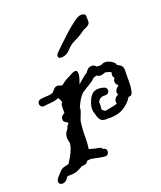

<svg xmlns="http://www.w3.org/2000/svg" viewBox="-128 -560 585 696"><g transform="rotate(-20 164.5 -212.0)"><path d="M5 61Q1 64 -5 64Q-19 64 -19 51Q-19 46 -14 39Q0 24 6 17Q12 10 33 6Q35 6 36 5.5Q37 5 38 5Q44 -3 52 -17Q60 -31 65.5 -46.5Q71 -62 68 -72Q67 -76 66.5 -79.5Q66 -83 66 -86Q66 -101 73.5 -110Q81 -119 82 -127L88 -132Q89 -133 89 -133.5Q89 -134 89 -134Q89 -138 81 -142Q73 -146 73 -153Q73 -164 79 -168.5Q85 -173 88 -174V-194Q88 -199 89 -205Q90 -211 94 -215Q92 -220 90 -224.5Q88 -229 85 -233Q72 -227 57 -226Q42 -225 28 -223H25Q19 -223 15.5 -227.5Q12 -232 12 -237Q12 -242 15 -246Q18 -250 24 -251Q34 -253 52.5 -253.5Q71 -254 77 -262L80 -266Q84 -271 89.5 -274Q95 -277 102 -275L115 -271Q130 -283 138 -287Q146 -291 165 -301Q173 -304 176 -304Q185 -304 185 -292Q185 -283 181.5 -272Q178 -261 175 -253Q181 -258 193.5 -269Q206 -280 213 -283Q218 -291 224 -296Q230 -301 240 -301Q249 -301 256 -292H272Q276 -294 280 -295.5Q284 -297 289 -297Q300 -297 312.5 -289.5Q325 -282 326 -274Q331 -270 336 -267.5Q341 -265 344 -260Q348 -253 347.5 -246Q347 -239 347 -231Q347 -219 347 -200.5Q347 -182 344 -167Q341 -152 333 -150H327Q314 -129 292 -115Q270 -101 236 -101Q233 -101 232 -102Q229 -101 223 -101Q207 -101 200.5 -109.5Q194 -118 192 -130Q187 -142 187 -152Q187 -167 193 -180Q198 -195 207.5 -205Q217 -215 234 -215Q243 -215 253 -212Q265 -209 265 -198Q265 -192 260 -187.5Q255 -183 246 -184H242Q228 -184 220 -169V-155Q220 -153 219.5 -148.5Q219 -144 219 -140Q225 -132 232 -131Q244 -133 258.5 -136Q273 -139 278 -141Q277 -144 277 -149Q277 -163 294 -171Q291 -176 291 -179Q291 -191 307 -202Q297 -208 297 -219Q297 -225 299 -227Q301 -229 302 -232Q297 -238 297 -244Q297 -247 298 -249.5Q299 -252 299 -253Q299 -255 295 -257Q291 -259 277 -262Q273 -261 268 -259Q263 -257 258 -257Q250 -257 245 -262Q241 -261 237.5 -260.5Q234 -260 231 -258Q223 -249 207.5 -240Q192 -231 177 -221Q167 -211 160 -199Q153 -187 147 -173Q149 -167 142 -150Q135 -133 133 -126Q130 -101 129.5 -86Q129 -71 129 -57Q129 -43 126 -21Q135 -19 143.5 -16.5Q152 -14 162 -13L163 -12Q171 -12 175 -4Q188 -3 188 10Q188 15 184 20Q180 25 172 24Q168 24 153.5 21.5Q139 19 122 15Q118 15 114 15.5Q110 16 106 17Q101 28 88 28H83Q73 33 63.5 38Q54 43 41 44Q31 44 26 44.5Q21 45 19 46Q19 46 17 48Q16 49 14.5 52.5Q13 56 5 61ZM151 -367H148Q135 -367 135 -376Q135 -382 142 -389Q149 -396 165.5 -412Q182 -428 201.5 -445.5Q221 -463 238.5 -475.5Q256 -488 265 -488Q282 -488 282.5 -478.5Q283 -469 283 -457Q283 -447 273 -441.5Q263 -436 254 -432Q244 -424 231.5 -417Q219 -410 206 -404Q192 -396 181 -383Q170 -370 151 -367Z"/></g></svg>

Font: Are You Serious
Style: Regular
Weight: 400
Designer: Robert E. Leuschke
Foundry: Robert E. Leuschke
Version: Version 1.100